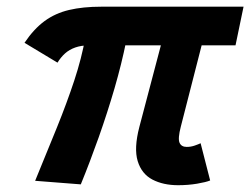

<svg xmlns="http://www.w3.org/2000/svg" viewBox="-20 -543 744 571"><path d="M509.7 7.8Q465.4 7.8 433.2 -9Q401.1 -25.9 389.5 -63.9Q377.9 -101.9 394.4 -165.4L466.9 -440.3H587.9L517.7 -166.3Q508.5 -130.7 514 -118.4Q519.4 -106.1 535.2 -106.1Q547.4 -106.1 558.8 -110Q570.1 -113.9 576.6 -117L605 -6.3Q593 -1.3 566.1 3.3Q539.3 7.8 509.7 7.8ZM220.3 5.3 84.5 -5.3Q119.6 -90.4 149.3 -163.9Q179 -237.3 200.9 -303.6Q222.8 -369.9 233.9 -432.2L355.5 -421.4Q341.7 -353.1 320.6 -280.4Q299.4 -207.8 273.8 -135.3Q248.1 -62.8 220.3 5.3ZM151 -356.7 52.9 -415.7Q80.6 -456.9 112.6 -480.4Q144.6 -503.8 185.6 -513.4Q226.7 -523.1 281.1 -523.1H704.3L680.4 -408.1H245.7Q221.6 -408.1 203.9 -401.8Q186.1 -395.5 173.4 -384.1Q160.7 -372.6 151 -356.7Z"/></svg>

Font: Reddit Sans
Style: Italic
Weight: 400
Italic angle: -11.25°
Designer: Stephen Hutchings
Version: Version 1.013